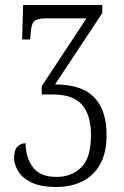

<svg xmlns="http://www.w3.org/2000/svg" viewBox="-20 -734 494 764"><path d="M204 10Q141 10 104 -8.5Q67 -27 51.5 -54Q36 -81 36 -106Q36 -136 49 -150Q62 -164 82 -164Q82 -108 110.5 -69Q139 -30 205 -30Q264 -30 303 -67.5Q342 -105 342 -197Q342 -276 306.5 -317Q271 -358 191 -358H146V-391L324 -661H163Q128 -661 116 -649.5Q104 -638 102 -599L100 -577H68L72 -714H387V-682L199 -398Q305 -398 354.5 -347Q404 -296 404 -197Q404 -125 378 -79.5Q352 -34 307 -12Q262 10 204 10Z"/></svg>

Font: Noto Serif ExtraCondensed Light
Style: Regular
Weight: 300
Width: 2
Designer: Monotype Design Team
Foundry: Monotype Imaging Inc.
Version: Version 2.014; ttfautohint (v1.8.4.7-5d5b)